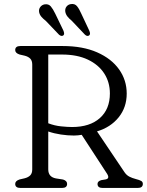

<svg xmlns="http://www.w3.org/2000/svg" viewBox="-20 -927 724 947"><path d="M605 -465.5Q605 -397.5 565.2 -348.2Q525.5 -299 458.5 -279L594.5 -77Q604.5 -62.5 618.5 -55.5Q632.5 -48.5 648 -44.5Q669.5 -39 677 -34.2Q684.5 -29.5 684.5 -20Q684.5 0 659.5 0H485.5Q461 0 461 -20Q461 -33 479.5 -38.5L500.5 -42Q523 -46 508 -70L383 -262Q374 -260.5 364.5 -259.5Q355 -258.5 344.5 -258.5Q314 -258.5 280.5 -263.5Q247 -268.5 218 -278.5V-91.5Q218 -54 256 -47L291 -41.5Q311 -35.5 311 -20Q311 0 286 0H80.5Q55 0 55 -20Q55 -35 77 -42L101 -47.5Q119 -52 129 -62Q139 -72 139 -91.5V-608.5Q139 -628 129 -638Q119 -648 101 -652.5L77 -658Q55 -665 55 -680Q55 -700 80.5 -700H288.5Q388.5 -700 459.2 -668.8Q530 -637.5 567.5 -584.5Q605 -531.5 605 -465.5ZM218 -658V-319Q249 -307 281.2 -303.8Q313.5 -300.5 335.5 -300.5Q423 -300.5 472.5 -344.5Q522 -388.5 522 -466Q522 -521.5 494 -564.8Q466 -608 413.2 -633Q360.5 -658 286 -658ZM381 -859.5 420.5 -775.5Q423.5 -768.5 424 -762.5Q424.5 -756.5 420 -752.5Q410.5 -745.5 399 -756L333.5 -825Q320.5 -835.5 312.2 -846.2Q304 -857 302 -869.5Q300 -884 308 -894.5Q316 -905 330.5 -907Q349.5 -909.5 360.2 -896Q371 -882.5 381 -859.5ZM252.5 -859.5 293 -775.5Q295.5 -769 296.2 -763Q297 -757 293 -753Q284 -745.5 271.5 -755.5L206 -824Q193 -834 184.2 -844.2Q175.5 -854.5 173 -867Q170.5 -881.5 178.5 -892.2Q186.5 -903 200 -905.5Q219.5 -908.5 230.5 -895.5Q241.5 -882.5 252.5 -859.5Z"/></svg>

Font: Fraunces 9pt S100 Light
Style: Regular
Weight: 300
Version: Version 1.000; ttfautohint (v1.8.3)